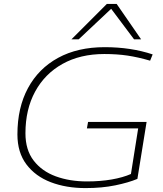

<svg xmlns="http://www.w3.org/2000/svg" viewBox="-20 -951 833 981"><path d="M417 10Q318 10 239.5 -20Q161 -50 115 -111Q69 -172 69 -264Q69 -401 123 -501Q177 -601 277 -655.5Q377 -710 515 -710Q649 -710 760 -673L747 -641Q685 -659 631.5 -667Q578 -675 513 -675Q390 -675 299.5 -624.5Q209 -574 159.5 -483Q110 -392 110 -270Q110 -185 152 -130.5Q194 -76 265 -50Q336 -24 424 -24Q493 -24 550.5 -34Q608 -44 649 -62L686 -295H424L430 -328H729L682 -37Q637 -18 569 -4Q501 10 417 10ZM345 -750 526 -931H576L701 -750H665L548 -906L382 -750Z"/></svg>

Font: Georama Extended ExtraLight
Style: Italic
Weight: 200
Width: 7
Italic angle: -9°
Designer: Jean-Baptiste Levee
Foundry: Production Type
Version: Version 1.000